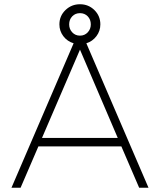

<svg xmlns="http://www.w3.org/2000/svg" viewBox="-20 -885 754 905"><path d="M552 -195H161L77 0H34L327 -681Q297 -690 278.5 -714.5Q260 -739 260 -770Q260 -810 288.5 -837.5Q317 -865 357 -865Q397 -865 425 -837.5Q453 -810 453 -770Q453 -739 434.5 -714.5Q416 -690 387 -681L680 0H636ZM357 -717Q379 -717 393.5 -732.5Q408 -748 408 -770Q408 -793 393.5 -808Q379 -823 357 -823Q335 -823 320.5 -808Q306 -793 306 -770Q306 -748 320.5 -732.5Q335 -717 357 -717ZM178 -235H535L357 -651Z"/></svg>

Font: wassup Sans
Style: Light
Weight: 200
Version: Version 2.001